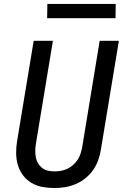

<svg xmlns="http://www.w3.org/2000/svg" viewBox="-20 -941 640 969"><path d="M255 8Q224 8 194 2.5Q164 -3 139 -18Q114 -33 96.5 -56Q79 -79 70.5 -107Q62 -135 61.5 -165.5Q61 -196 66 -227L150 -735H247L161 -214Q158 -196 158 -179Q158 -162 161 -146Q164 -130 172.5 -116Q181 -102 193.5 -92.5Q206 -83 222.5 -79.5Q239 -76 256 -76Q272 -76 288.5 -79Q305 -82 320.5 -89.5Q336 -97 349.5 -109Q363 -121 372.5 -136Q382 -151 387 -167Q392 -183 395 -199L483 -735H580L489 -185Q485 -159 475.5 -132.5Q466 -106 450 -83Q434 -60 411 -41.5Q388 -23 362 -12Q336 -1 308.5 3.5Q281 8 255 8ZM563 -849H218L219 -921H564Z"/></svg>

Font: Iosevka Custom Medium Oblique
Style: Regular
Weight: 500
Italic angle: -9°
Designer: Belleve Invis
Foundry: Belleve Invis
Version: Version 27.0.1